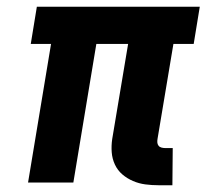

<svg xmlns="http://www.w3.org/2000/svg" viewBox="-20 -540 640 568"><path d="M490 8H449Q429 8 410 5.5Q391 3 373.5 -4.5Q356 -12 342 -24Q328 -36 320 -53Q312 -70 310.5 -89.5Q309 -109 312 -129L359 -410H265L197 0H63L131 -410H71L89 -520H571L553 -410H493L446 -129Q445 -123 445.5 -118Q446 -113 449 -109Q452 -105 457.5 -103.5Q463 -102 468 -102H491Z"/></svg>

Font: Iosevka XBd Ex Obl
Style: Regular
Weight: 800
Width: 7
Italic angle: -9°
Monospace: yes
Designer: Belleve Invis
Foundry: Belleve Invis
Version: Version 32.5.0; ttfautohint (v1.8.4)